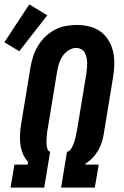

<svg xmlns="http://www.w3.org/2000/svg" viewBox="-47 -857 567 877"><path d="M1 0 19 -105H79L81 -118Q66 -134 57.5 -155Q49 -176 46 -198.5Q43 -221 44.5 -245Q46 -269 50 -293L92 -548Q96 -573 104 -598Q112 -623 125.5 -646Q139 -669 159 -688.5Q179 -708 202.5 -720.5Q226 -733 251.5 -738Q277 -743 303 -743Q333 -743 361.5 -736Q390 -729 412.5 -712.5Q435 -696 449.5 -671.5Q464 -647 470 -619Q476 -591 475 -561Q474 -531 469 -501L427 -246Q424 -226 418 -207Q412 -188 401.5 -170Q391 -152 376.5 -136.5Q362 -121 344 -110L343 -105H404L386 0H232L259 -164Q269 -165 275 -173.5Q281 -182 285 -190.5Q289 -199 292 -208Q295 -217 297 -226Q299 -235 301 -244.5Q303 -254 305 -263L347 -518Q349 -531 350 -543.5Q351 -556 351 -568.5Q351 -581 348.5 -593Q346 -605 340.5 -615.5Q335 -626 324.5 -632Q314 -638 301 -638Q283 -638 266 -627Q249 -616 238.5 -600Q228 -584 222.5 -566.5Q217 -549 214 -531L172 -275Q170 -265 168.5 -255Q167 -245 166.5 -235Q166 -225 165.5 -215Q165 -205 166 -195Q167 -185 170 -175.5Q173 -166 182 -164L155 0ZM41 -623 -27 -664 87 -837 169 -787Z"/></svg>

Font: Iosevka SS04 Extrabold Oblique
Style: Regular
Weight: 800
Italic angle: -9°
Monospace: yes
Designer: Belleve Invis
Foundry: Belleve Invis
Version: Version 19.0.0; ttfautohint (v1.8.4)